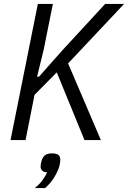

<svg xmlns="http://www.w3.org/2000/svg" viewBox="-20 -718 656 984"><path d="M271 -347 157 -232 111 0H34L174 -698H251L204 -464L170 -325H180L294 -454L519 -698H616L329 -393L497 0H413ZM248 68Q289 68 289 100Q289 106 288 114.5Q287 123 285 131Q278 157 259 189Q240 221 211 246H158Q183 226 197.5 206Q212 186 222 165Q206 165 197 157Q188 149 188 136Q188 124 193 106Q198 89 209.5 78.5Q221 68 248 68Z"/></svg>

Font: IBM Plex Sans Cond
Style: Italic
Weight: 400
Width: 3
Italic angle: -11°
Designer: Mike Abbink, Paul van der Laan, Pieter van Rosmalen
Foundry: Bold Monday
Version: Version 1.3